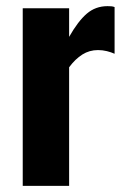

<svg xmlns="http://www.w3.org/2000/svg" viewBox="-20 -605 410 625"><path d="M54 0V-578H205V-485Q234 -536 262.5 -560.5Q291 -585 330 -585Q337 -585 342.5 -584.5Q348 -584 353 -582V-430Q342 -435 328 -438.5Q314 -442 299 -442Q271 -442 248 -427.5Q225 -413 205 -386V0Z"/></svg>

Font: Oswald SemiBold
Style: Regular
Weight: 600
Designer: Vernon Adams
Foundry: Vernon Adams
Version: Version 4.103;gftools[0.9.33.dev8+g029e19f]